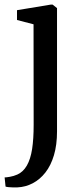

<svg xmlns="http://www.w3.org/2000/svg" viewBox="-40 -568 359 830"><path d="M35.5 242Q28 242.5 17 242.2Q6 242 -3.5 241Q-13 240 -16 238.5L-20 199Q-12.5 199 3.2 196.2Q19 193.5 35 186.5Q60.5 175 76.2 147.5Q92 120 98.8 76.2Q105.5 32.5 105.5 -28L105 -463L33.5 -481.5V-524L179 -548H187.5L206.5 -533V0Q206.5 58.5 193.2 103Q180 147.5 156.2 177.8Q132.5 208 101.5 224.2Q70.5 240.5 35.5 242Z"/></svg>

Font: Merriweather 60pt
Style: Regular
Weight: 400
Version: Version 2.100